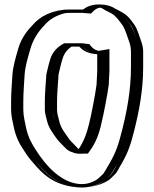

<svg xmlns="http://www.w3.org/2000/svg" viewBox="-20 -763 695 865"><path d="M326 -90C331 -88 341 -84 346 -86H350C378 -123 392 -163 402 -210C412 -249 430 -343 435 -383L437 -423C438 -435 438 -447 438 -458V-520C402 -514 371 -531 355 -552C350 -553 347 -553 346 -553H287C266 -540 250 -523 242 -496C236 -478 229 -449 225 -431C224 -426 223 -421 223 -415C221 -381 217 -344 217 -306V-268C217 -251 224 -235 227 -219C233 -190 250 -171 264 -150C275 -133 280 -129 297 -112L311 -98C315 -96 321 -90 326 -90ZM369 -719C360 -720 353 -720 346 -720H290C278 -720 266 -719 255 -717C211 -706 172 -685 147 -654C118 -625 94 -587 81 -542C71 -506 60 -469 56 -428C54 -388 50 -349 50 -306V-268C50 -240 58 -209 63 -184C72 -143 88 -111 109 -81C122 -61 134 -43 149 -26C190 22 236 64 309 78C364 88 413 76 448 53C457 46 466 37 473 30C486 18 496 -6 507 -22C537 -75 549 -111 564 -170C586 -257 605 -354 605 -459V-530C605 -547 602 -563 596 -580C587 -605 580 -631 567 -652C550 -675 536 -696 511 -711L489 -723C485 -725 481 -727 478 -728C443 -752 397 -747 369 -719ZM348 -71C328 -67 311 -82 302 -86L286 -101C269 -118 264 -124 252 -142C238 -161 219 -183 212 -216C209 -230 202 -248 202 -268V-306C202 -345 206 -381 208 -415C208 -421 209 -427 211 -435C215 -452 222 -483 228 -501C238 -533 258 -553 283 -568H346C350 -568 358 -567 363 -566C378 -547 401 -529 435 -535L453 -538V-458C453 -446 453 -434 452 -422L450 -382C445 -340 427 -247 417 -207C406 -157 388 -112 357 -71ZM375 -704C366 -705 354 -705 346 -705H290C279 -705 269 -704 258 -702C216 -691 180 -672 158 -644C131 -617 107 -581 95 -538C85 -502 74 -465 71 -427C69 -387 65 -348 65 -306V-268C65 -243 73 -213 78 -187C86 -148 101 -119 121 -89C134 -69 145 -52 160 -36C201 12 243 50 312 63C363 72 407 62 439 41C446 36 456 26 464 19C473 11 482 -11 494 -30C523 -81 534 -116 549 -174C571 -261 590 -356 590 -459V-530C590 -545 587 -560 582 -575C573 -600 566 -626 555 -644C538 -667 525 -686 504 -698L482 -710C478 -712 473 -714 470 -716C440 -736 402 -730 380 -708ZM348 -71H357C388 -112 406 -157 417 -207C427 -247 445 -340 450 -382L452 -422C453 -434 453 -446 453 -458V-538L435 -535C401 -529 378 -547 363 -566C358 -567 350 -568 346 -568H283C258 -553 238 -533 228 -501C222 -483 215 -452 211 -435C209 -427 208 -421 208 -415C206 -381 202 -345 202 -306V-268C202 -248 209 -230 212 -216C219 -183 238 -161 252 -142C264 -124 269 -118 286 -101L302 -86C311 -82 328 -67 348 -71ZM375 -704 380 -708C402 -730 440 -736 470 -716C473 -714 478 -712 482 -710L504 -698C525 -686 538 -667 555 -644C566 -626 573 -600 582 -575C587 -560 590 -545 590 -530V-459C590 -356 571 -261 549 -174C534 -116 523 -81 494 -30C482 -11 473 11 464 19C456 26 446 36 439 41C407 62 363 72 312 63C243 50 201 12 160 -36C145 -52 134 -69 121 -89C101 -119 86 -148 78 -187C73 -213 65 -243 65 -268V-306C65 -348 69 -387 71 -427C74 -465 85 -502 95 -538C107 -581 131 -617 158 -644C180 -672 216 -691 258 -702C269 -704 279 -705 290 -705H346C354 -705 366 -705 375 -704ZM223 -415C223 -421 223 -424 225 -431C229 -448 236 -478 242 -496C250 -523 266 -540 287 -553H346C347 -553 352 -552 355 -552C373 -532 400 -513 438 -520V-458C438 -447 438 -435 437 -423L435 -383C430 -342 412 -250 402 -210C392 -163 376 -123 350 -86H347C335 -84 323 -91 311 -98L297 -112C280 -129 275 -133 264 -150C250 -171 233 -190 227 -219C223 -235 217 -251 217 -268V-306C217 -344 223 -380 223 -415ZM369 -719C397 -747 443 -752 478 -728C479 -727 483 -726 489 -723L511 -711C536 -696 550 -675 567 -653C581 -634 587 -604 596 -580C602 -563 605 -547 605 -530V-459C605 -354 586 -257 564 -170C549 -111 537 -74 507 -22C497 -4 488 18 474 30C466 37 456 47 448 53C415 78 362 88 309 78C213 60 156 -9 109 -81C88 -111 72 -143 63 -184C58 -209 50 -240 50 -268V-306C50 -349 54 -388 56 -428C60 -469 71 -506 81 -542C94 -587 118 -625 147 -654C171 -684 210 -706 254 -717C265 -720 278 -720 290 -720H346C353 -720 360 -720 369 -719ZM307 -77C312 -75 323 -68 355 -71H376L383 -81C412 -120 427 -161 437 -208C447 -248 465 -341 470 -382L472 -423C473 -435 473 -447 473 -458V-542L425 -534C425 -534 406 -535 388 -557L383 -564L366 -566C360 -567 358 -568 346 -568H269L259 -562C234 -547 216 -526 207 -498C201 -480 194 -450 190 -433C188 -427 188 -421 188 -415C186 -381 182 -344 182 -306V-268C182 -250 189 -233 192 -218C199 -188 216 -166 230 -146C242 -129 248 -123 265 -106L281 -90C287 -87 288 -82 307 -77ZM401 -713C409 -721 419 -726 424 -727C427 -728 432 -732 449 -720C453 -717 457 -715 462 -713L483 -702C502 -691 516 -671 533 -648C545 -628 552 -603 561 -578C567 -562 570 -546 570 -530V-459C570 -355 551 -259 529 -172C514 -113 503 -78 473 -26C462 -9 451 15 442 23C434 30 425 40 418 45C387 65 356 70 323 64C247 50 185 -19 143 -85C123 -115 107 -145 98 -185C93 -210 85 -241 85 -268V-306C85 -349 89 -388 91 -428C94 -467 106 -504 116 -540C128 -584 153 -622 180 -649C203 -677 236 -694 270 -703C277 -704 283 -705 290 -705H346C350 -705 356 -705 363 -704L390 -702ZM418 -519V-458C418 -446 418 -434 417 -422L415 -382C410 -341 392 -248 382 -208C372 -165 358 -127 335 -92C333 -93 332 -93 332 -93L319 -107C302 -124 296 -129 285 -146C271 -166 254 -186 247 -217C244 -232 237 -249 237 -268V-306C237 -344 241 -380 243 -415C243 -422 243 -425 245 -433C249 -450 256 -481 262 -499C270 -525 285 -541 302 -553H337C350 -539 371 -521 418 -519ZM354 -720H290C215 -720 157 -687 126 -649C97 -620 73 -584 61 -540C51 -504 39 -466 36 -427C34 -387 30 -349 30 -306V-268C30 -241 38 -211 43 -186C52 -146 67 -115 88 -85C101 -64 113 -48 128 -31C169 17 211 61 298 77C369 90 433 73 469 49C478 43 487 32 495 25C509 13 516 -7 528 -26C558 -78 569 -113 584 -172C606 -259 625 -355 625 -459V-530C625 -546 622 -561 616 -577C607 -602 600 -628 588 -648C571 -671 559 -691 531 -707L509 -719C504 -722 499 -724 499 -724C481 -736 457 -743 427 -743C392 -743 369 -732 354 -720Z"/></svg>

Font: Blanket
Style: Black
Weight: 900
Foundry: Cannot Into Space Fonts
Version: Version 0.9